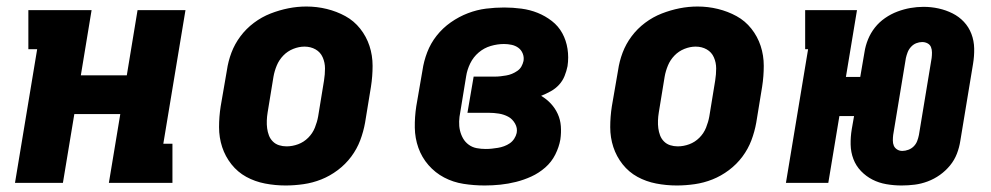

<svg xmlns="http://www.w3.org/2000/svg" viewBox="-20 -561 3040 589"><path d="M26 0 94 -410H67V-530H261L228 -330H369L402 -530H549L481 -120H509V0H314L349 -211H208L173 0Z M856 8Q824 8 793 2Q762 -4 735.5 -18.5Q709 -33 690 -57Q671 -81 661.5 -110Q652 -139 652 -171Q652 -203 657 -235L676 -345Q680 -373 690 -399.5Q700 -426 717.5 -449.5Q735 -473 759 -491Q783 -509 810 -519.5Q837 -530 864.5 -535.5Q892 -541 920 -541Q952 -541 982.5 -533.5Q1013 -526 1039.5 -511.5Q1066 -497 1085 -473Q1104 -449 1113.5 -420Q1123 -391 1123 -359Q1123 -327 1118 -295L1100 -185Q1095 -157 1085 -130.5Q1075 -104 1057.5 -80.5Q1040 -57 1016 -39Q992 -21 965.5 -10.5Q939 0 911 4Q883 8 856 8ZM859 -112Q877 -112 894.5 -118.5Q912 -125 925.5 -138.5Q939 -152 946 -169.5Q953 -187 956 -204L974 -314Q977 -333 977 -351Q977 -369 970 -385Q963 -401 948 -409.5Q933 -418 914 -418Q897 -418 879.5 -411Q862 -404 849 -390.5Q836 -377 829 -360Q822 -343 819 -326L801 -216Q799 -204 798.5 -191.5Q798 -179 799.5 -167.5Q801 -156 805 -145.5Q809 -135 817 -127Q825 -119 836 -115.5Q847 -112 859 -112Z M1467 8Q1434 8 1402 3Q1370 -2 1342.5 -16.5Q1315 -31 1294.5 -54.5Q1274 -78 1263.5 -107.5Q1253 -137 1252.5 -169.5Q1252 -202 1257 -235L1276 -345Q1280 -373 1290.5 -400.5Q1301 -428 1319.5 -451.5Q1338 -475 1363 -492.5Q1388 -510 1415.5 -520.5Q1443 -531 1471 -534.5Q1499 -538 1527 -538Q1553 -538 1579.5 -534.5Q1606 -531 1629.5 -521.5Q1653 -512 1673 -496.5Q1693 -481 1705 -459Q1717 -437 1721 -411Q1725 -385 1721 -358Q1718 -343 1712 -328Q1706 -313 1695 -301Q1684 -289 1669.5 -281Q1655 -273 1640 -267Q1657 -257 1670 -243Q1683 -229 1691 -211.5Q1699 -194 1700.5 -174Q1702 -154 1699 -133Q1695 -110 1683.5 -87Q1672 -64 1652.5 -47Q1633 -30 1610 -19.5Q1587 -9 1563 -3Q1539 3 1515 5.5Q1491 8 1467 8ZM1470 -104Q1480 -104 1489 -105Q1498 -106 1507.5 -107.5Q1517 -109 1526.5 -112.5Q1536 -116 1544 -121.5Q1552 -127 1557.5 -135.5Q1563 -144 1565 -153Q1568 -168 1560 -182Q1552 -196 1539 -203Q1526 -210 1510.5 -212.5Q1495 -215 1479 -215H1414L1433 -326H1498Q1507 -326 1515.5 -327Q1524 -328 1533 -329.5Q1542 -331 1550.5 -334.5Q1559 -338 1567 -343.5Q1575 -349 1579.5 -357Q1584 -365 1586 -374Q1588 -386 1583.5 -397Q1579 -408 1570 -414.5Q1561 -421 1549.5 -423.5Q1538 -426 1526 -426Q1506 -426 1485.5 -420Q1465 -414 1448.5 -400Q1432 -386 1422.5 -366.5Q1413 -347 1410 -327L1392 -217Q1389 -203 1388.5 -188.5Q1388 -174 1391 -161Q1394 -148 1400.5 -136.5Q1407 -125 1418 -117Q1429 -109 1442.5 -106.5Q1456 -104 1470 -104Z M2056 8Q2024 8 1993 2Q1962 -4 1935.5 -18.5Q1909 -33 1890 -57Q1871 -81 1861.5 -110Q1852 -139 1852 -171Q1852 -203 1857 -235L1876 -345Q1880 -373 1890 -399.5Q1900 -426 1917.5 -449.5Q1935 -473 1959 -491Q1983 -509 2010 -519.5Q2037 -530 2064.5 -535.5Q2092 -541 2120 -541Q2152 -541 2182.5 -533.5Q2213 -526 2239.5 -511.5Q2266 -497 2285 -473Q2304 -449 2313.5 -420Q2323 -391 2323 -359Q2323 -327 2318 -295L2300 -185Q2295 -157 2285 -130.5Q2275 -104 2257.5 -80.5Q2240 -57 2216 -39Q2192 -21 2165.5 -10.5Q2139 0 2111 4Q2083 8 2056 8ZM2059 -112Q2077 -112 2094.5 -118.5Q2112 -125 2125.5 -138.5Q2139 -152 2146 -169.5Q2153 -187 2156 -204L2174 -314Q2177 -333 2177 -351Q2177 -369 2170 -385Q2163 -401 2148 -409.5Q2133 -418 2114 -418Q2097 -418 2079.5 -411Q2062 -404 2049 -390.5Q2036 -377 2029 -360Q2022 -343 2019 -326L2001 -216Q1999 -204 1998.5 -191.5Q1998 -179 1999.5 -167.5Q2001 -156 2005 -145.5Q2009 -135 2017 -127Q2025 -119 2036 -115.5Q2047 -112 2059 -112Z M2746 8Q2722 8 2699 4Q2676 0 2656.5 -10Q2637 -20 2621.5 -36Q2606 -52 2598 -73Q2590 -94 2589.5 -117.5Q2589 -141 2593 -165L2600 -205H2555L2521 0H2391L2459 -410H2450V-530H2609L2575 -325H2619L2632 -401Q2635 -421 2643 -440.5Q2651 -460 2664 -476.5Q2677 -493 2695 -505.5Q2713 -518 2733 -525.5Q2753 -533 2773 -536.5Q2793 -540 2813 -540Q2837 -540 2859.5 -535Q2882 -530 2902 -520Q2922 -510 2937 -494Q2952 -478 2960 -457Q2968 -436 2968.5 -412.5Q2969 -389 2965 -365L2926 -129Q2923 -109 2915.5 -89.5Q2908 -70 2894.5 -53.5Q2881 -37 2863.5 -24.5Q2846 -12 2826 -4.5Q2806 3 2786 5.5Q2766 8 2746 8ZM2748 -98Q2757 -98 2766.5 -101.5Q2776 -105 2783 -112Q2790 -119 2793.5 -128Q2797 -137 2799 -147L2838 -383Q2839 -391 2839 -400Q2839 -409 2836 -416.5Q2833 -424 2825.5 -428Q2818 -432 2809 -432Q2800 -432 2791 -428.5Q2782 -425 2775 -417.5Q2768 -410 2764.5 -401Q2761 -392 2759 -383L2720 -147Q2719 -139 2719 -130Q2719 -121 2722 -114Q2725 -107 2732 -102.5Q2739 -98 2748 -98Z"/></svg>

Font: Iosevka Curly Slab HvEx
Style: Italic
Weight: 900
Width: 7
Italic angle: -9°
Monospace: yes
Designer: Belleve Invis
Foundry: Belleve Invis
Version: Version 11.1.0; ttfautohint (v1.8.3)